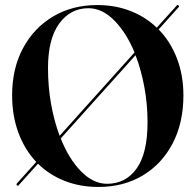

<svg xmlns="http://www.w3.org/2000/svg" viewBox="-20 -730 774 760"><path d="M47 3.5Q43.5 -0.5 47 -4L123.5 -89Q78 -137 53 -204.2Q28 -271.5 28 -353Q28 -459 71.2 -539.5Q114.5 -620 190.5 -665Q266.5 -710 364.5 -710Q436.5 -710 496.5 -686.5Q556.5 -663 600.5 -620.5L679.5 -708Q683 -712.5 686.5 -708.5Q690.5 -704.5 687 -701.5L608 -613.5Q654.5 -566 680.2 -499.2Q706 -432.5 706 -352.5Q706 -243.5 663.2 -162Q620.5 -80.5 544.8 -35.2Q469 10 369.5 10Q296.5 10 235.8 -14Q175 -38 130.5 -82L54 3Q51 7 47 3.5ZM170 -460.5Q170 -386.5 182.2 -318.2Q194.5 -250 216 -192.5L512.5 -522.5Q480 -601 432.2 -649.2Q384.5 -697.5 330 -697.5Q258.5 -697.5 214.2 -636.5Q170 -575.5 170 -460.5ZM564 -245.5Q564 -318.5 551.2 -386.5Q538.5 -454.5 516.5 -511.5L220.5 -182Q252.5 -101 300.8 -51.8Q349 -2.5 404 -2.5Q477.5 -2.5 520.8 -63Q564 -123.5 564 -245.5Z"/></svg>

Font: Fraunces 144pt S000 SemiBold
Style: Regular
Weight: 600
Version: Version 1.000; ttfautohint (v1.8.3)